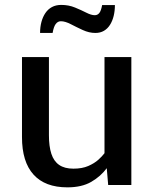

<svg xmlns="http://www.w3.org/2000/svg" viewBox="-20 -764 639 793"><path d="M258.3 9.8Q166 9.8 118.4 -43Q70.8 -95.7 70.8 -197.8V-528.3H182.1V-205.1Q182.1 -159.7 192.1 -128.9Q202.1 -98.1 224.4 -82.8Q246.6 -67.4 283.2 -67.4Q319.3 -67.4 344.5 -78.4Q369.6 -89.4 386 -104Q402.3 -118.7 411.6 -131.3V-528.3H522.5V0H426.8L420.9 -69.3Q396 -35.6 356.9 -12.9Q317.9 9.8 258.3 9.8ZM145.5 -627.9Q145.5 -652.3 151.1 -673.3Q156.7 -694.3 167.5 -710.2Q178.2 -726.1 194.6 -734.9Q210.9 -743.7 232.9 -743.7Q263.7 -743.7 289.8 -732.9Q315.9 -722.2 336.4 -711.7Q356.9 -701.2 371.6 -701.2Q382.8 -701.2 390.1 -710.2Q397.5 -719.2 401.9 -743.2H454.6Q454.6 -719.2 449.5 -698.2Q444.3 -677.2 434.3 -661.4Q424.3 -645.5 409.2 -636.7Q394 -627.9 374 -627.9Q348.1 -627.9 322 -639.9Q295.9 -651.9 272.5 -664.1Q249 -676.3 231.4 -676.3Q218.8 -676.3 210.2 -665Q201.7 -653.8 197.3 -627.9Z"/></svg>

Font: Comme Medium
Style: Regular
Weight: 500
Version: Version 1.000;gftools[0.9.27]